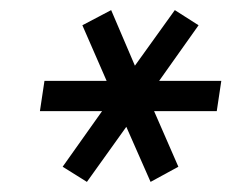

<svg xmlns="http://www.w3.org/2000/svg" viewBox="-20 -728 458 380"><path d="M68 -568H191L143 -678L200 -708L247 -598L326 -708L373 -678L295 -568H418L409 -508H285L333 -398L278 -368L230 -477L152 -368L104 -398L182 -508H59Z"/></svg>

Font: Retni Sans Medium
Style: Italic
Weight: 500
Italic angle: -8°
Designer: Vitaly Kuzmin
Foundry: ParaType Ltd.
Version: Version 1.00;June 10, 2019;FontCreator 11.5.0.2425 64-bit; t